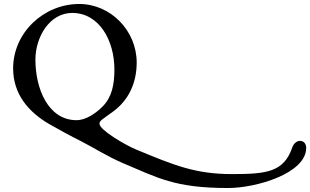

<svg xmlns="http://www.w3.org/2000/svg" viewBox="-20 -625 1559 965"><path d="M158 -325C158 -439 229 -560 343 -560C479 -560 555 -421 555 -276C555 -201 543 -137 495 -89C461 -55 411 -21 365 -21C221 -21 158 -181 158 -325ZM378 -605C200 -605 46 -461 46 -281C46 -152 123 -62 228 -1C276 26 333 58 388 85C456 120 517 160 598 195C772 268 857 320 1126 320C1269 320 1519 246 1519 118C1519 101 1510 83 1487 83C1471 83 1455 98 1449 116C1407 238 1324 250 1148 250C961 250 856 206 663 126C614 106 480 29 480 -3C480 -19 495 -25 548 -64C626 -121 667 -207 667 -311C667 -470 537 -605 378 -605Z"/></svg>

Font: EB Garamond SC 08
Style: Regular
Weight: 400
Version: Version 0.016